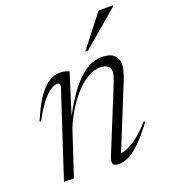

<svg xmlns="http://www.w3.org/2000/svg" viewBox="-133 -816 819 924"><g transform="rotate(-20 276.0 -354.0)"><path d="M35 -310.5 28.5 -313.5Q60.5 -388.5 89.2 -429Q118 -469.5 145.2 -485.2Q172.5 -501 200 -501Q210 -501 218 -499.8Q226 -498.5 233 -496.2Q240 -494 247 -490.5L176.5 -267L168 -258Q198.5 -318 228.5 -363.8Q258.5 -409.5 288.5 -440.2Q318.5 -471 350 -487Q381.5 -503 415 -503Q456.5 -503 476.2 -484.5Q496 -466 496 -437.5Q496 -421.5 490.8 -401.5Q485.5 -381.5 469 -341.5L338 -19L327 -36.5Q342 -32.5 366.5 -40.2Q391 -48 424.8 -72.2Q458.5 -96.5 500 -142.5L505.5 -138Q463.5 -81 430.2 -48.8Q397 -16.5 370.2 -3.2Q343.5 10 320.5 10Q295 10 289.5 -1.8Q284 -13.5 294 -38.5L416.5 -339Q431 -374 436.2 -391.5Q441.5 -409 441.5 -419.5Q441.5 -440 427.5 -449.2Q413.5 -458.5 391.5 -458.5Q355.5 -458.5 321.5 -436.8Q287.5 -415 257.5 -380.2Q227.5 -345.5 204.2 -305.8Q181 -266 166.5 -230L90.5 0H39.5L182 -434Q185 -444.5 181.5 -449.8Q178 -455 169.5 -455Q157.5 -455 138.2 -444Q119 -433 93.2 -401.8Q67.5 -370.5 35 -310.5ZM350.5 -554.5 478 -718H552.5L552 -714L365 -554.5Z"/></g></svg>

Font: Newsreader 60pt Light
Style: Italic
Weight: 300
Italic angle: -17°
Designer: Hugues Gentile
Foundry: Production Type
Version: Version 1.003